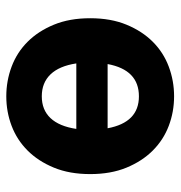

<svg xmlns="http://www.w3.org/2000/svg" viewBox="-2 -546 560 595"><g transform="rotate(90 277.5 -248.0)"><path d="M278 12Q230 12 186 -4.5Q142 -21 109 -54Q76 -87 56 -135.5Q36 -184 36 -248Q36 -312 56 -360.5Q76 -409 109 -442Q142 -475 186 -491.5Q230 -508 278 -508Q326 -508 369.5 -491.5Q413 -475 446 -442Q479 -409 499 -360.5Q519 -312 519 -248Q519 -184 499 -135.5Q479 -87 446 -54Q413 -21 369.5 -4.5Q326 12 278 12ZM278 -399Q196 -399 178 -302H377Q359 -399 278 -399ZM278 -98Q320 -98 345.5 -125Q371 -152 379 -205H176Q184 -152 210 -125Q236 -98 278 -98Z"/></g></svg>

Font: Font
Style: ¶
Weight: 700
Designer: Paul D. Hunt
Foundry: Adobe Systems Incorporated
Version: Version 3.000